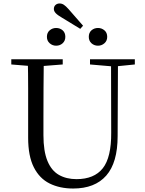

<svg xmlns="http://www.w3.org/2000/svg" viewBox="-20 -1069 837 1105"><path d="M337 -967Q311 -982 300.5 -993.5Q290 -1005 290 -1017Q290 -1032 299.5 -1040.5Q309 -1049 323 -1049Q336 -1049 347.5 -1041.5Q359 -1034 375 -1016L458 -921L442 -903ZM303 -806Q282 -806 266 -820Q250 -834 250 -857Q250 -881 266 -894.5Q282 -908 303 -908Q325 -908 340.5 -894.5Q356 -881 356 -857Q356 -834 340.5 -820Q325 -806 303 -806ZM544 -806Q522 -806 506.5 -820Q491 -834 491 -857Q491 -881 506.5 -894.5Q522 -908 544 -908Q565 -908 581 -894.5Q597 -881 597 -857Q597 -834 581 -820Q565 -806 544 -806ZM401 16Q324 16 265.5 -13Q207 -42 174.5 -106.5Q142 -171 142 -276V-391Q142 -476 142 -560.5Q142 -645 140 -728H232Q231 -645 230.5 -561Q230 -477 230 -391V-291Q230 -199 253 -143Q276 -87 319 -62.5Q362 -38 420 -38Q522 -38 571.5 -100.5Q621 -163 620 -306L619 -728H659L657 -286Q657 -133 591.5 -58.5Q526 16 401 16ZM45 -698V-728H341V-698L201 -687H180ZM498 -698V-728H756V-698L647 -687H626Z"/></svg>

Font: Noto Serif JP
Style: Regular
Weight: 400
Designer: Ryoko NISHIZUKA  (kana & ideographs); Frank Grießhammer (Latin, Greek & Cyrillic); Wenlong ZHANG  (bopomofo); Sandoll Co
Foundry: Adobe
Version: Version 2.003-H1;hotconv 1.1.1;makeotfexe 2.6.0